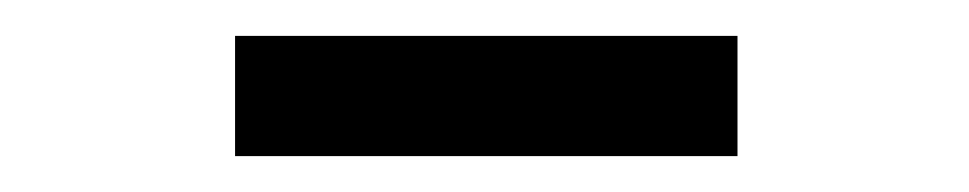

<svg xmlns="http://www.w3.org/2000/svg" viewBox="-20 -368 540 107"><path d="M111 -281V-348H391V-281Z"/></svg>

Font: Inconsolata Nerd Font Mono
Style: Regular
Weight: 400
Monospace: yes
Designer: Raph Levien, Cyreal, Brenton Simpson
Foundry: Raph Levien, Cyreal, Google
Version: Version 3.000; ttfautohint (v1.8.3);Nerd Fonts 3.0.2